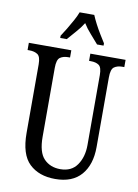

<svg xmlns="http://www.w3.org/2000/svg" viewBox="-101 -997 774 1073"><g transform="rotate(10 286.5 -460.5)"><path d="M288 10Q196 10 141.5 -42Q87 -94 87 -216V-605Q87 -649 69 -661Q51 -673 23 -673H12V-714H253V-673H243Q215 -673 197 -660.5Q179 -648 179 -601V-210Q179 -122 214.5 -85.5Q250 -49 307 -49Q371 -49 402.5 -95Q434 -141 434 -208V-605Q434 -649 417 -661Q400 -673 371 -673H361V-714H561V-673H550Q522 -673 504 -660.5Q486 -648 486 -601V-206Q486 -106 436 -48Q386 10 288 10ZM180 -784Q193 -803 208.5 -829Q224 -855 239 -882Q254 -909 262 -931H345Q354 -909 368 -882Q382 -855 398 -829Q414 -803 426 -784V-771H389Q368 -796 344.5 -822Q321 -848 303 -877Q285 -848 261.5 -822Q238 -796 217 -771H180Z"/></g></svg>

Font: Noto Serif Lao ExtraCondensed
Style: Regular
Weight: 400
Width: 2
Designer: Monotype Design Team
Foundry: Monotype Imaging Inc.
Version: Version 2.003; ttfautohint (v1.8.4.7-5d5b)